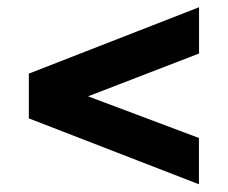

<svg xmlns="http://www.w3.org/2000/svg" viewBox="-20 -603 617 520"><path d="M518.8 -229.3V-103.9L58.1 -282.4V-403.6L519.1 -583.4V-458.1L218.5 -342.1Z"/></svg>

Font: Public Sans Thin
Style: Regular
Weight: 100
Designer: The Public Sans project authors (U.S. Web Design System). Libre Franklin designed by Pablo Impallari and Rodrigo Fuenzal
Version: Version 1.008